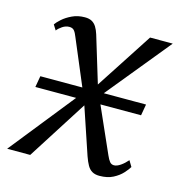

<svg xmlns="http://www.w3.org/2000/svg" viewBox="-99 -621 665 708"><g transform="rotate(15 233.0 -266.5)"><path d="M342 8.5Q325.5 8.5 314.5 2.2Q303.5 -4 296 -17Q288.5 -30 281.5 -50L213 -253.5L238.5 -255L76 0H-12L223.5 -295L215.5 -247L124 -464Q118.5 -478.5 112.2 -486Q106 -493.5 93.5 -493.5Q80 -493.5 67.2 -485Q54.5 -476.5 48 -467.5L35.5 -487.5Q41 -496 55.5 -509Q70 -522 91.5 -532.2Q113 -542.5 140 -542.5Q156 -542.5 166.5 -536.8Q177 -531 184 -519.8Q191 -508.5 196 -492.5L257.5 -290L232 -288L391 -532.5H477.5L247 -250.5L255.5 -297.5L355 -73Q361.5 -58 367.8 -50.5Q374 -43 384 -43Q395 -43 408.8 -52.5Q422.5 -62 434.5 -76L448 -53.5Q442 -43 428.5 -28.2Q415 -13.5 393.8 -2.5Q372.5 8.5 342 8.5ZM29.5 -247 37 -290H440.5L433 -247Z"/></g></svg>

Font: Merriweather 72pt Light
Style: Italic
Weight: 300
Italic angle: -7.8°
Version: Version 2.101